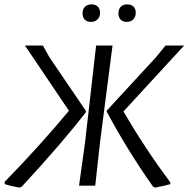

<svg xmlns="http://www.w3.org/2000/svg" viewBox="-20 -848 861 877"><path d="M2 -7 1 -17Q160 -180 295 -342L94 -640H176L206 -586L372 -342V-335Q263 -194 79 5L69 9Q29 2 2 -7ZM368 -193 419 -640H494L437 -199L415 0H341ZM678 3Q563 -160 468 -337L467 -342L692 -586L736 -640H821L544 -339Q642 -170 758 -15V-7Q731 1 688 9ZM437 -790Q437 -771 425.5 -759.5Q414 -748 396 -748Q377 -748 367 -758.5Q357 -769 357 -787Q357 -806 368 -817Q379 -828 398 -828Q416 -828 426.5 -818Q437 -808 437 -790ZM600 -790Q600 -771 589 -759.5Q578 -748 559 -748Q541 -748 531 -758.5Q521 -769 521 -787Q521 -806 531.5 -817Q542 -828 561 -828Q579 -828 589.5 -818Q600 -808 600 -790Z"/></svg>

Font: Alegreya Sans SC
Style: Italic
Weight: 400
Italic angle: -7°
Designer: Juan Pablo del Peral
Foundry: Huerta Tipografica
Version: Version 2.008; ttfautohint (v1.6)